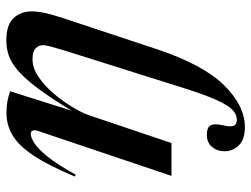

<svg xmlns="http://www.w3.org/2000/svg" viewBox="-114 -449 796 608"><g transform="rotate(-90 284.0 -145.0)"><path d="M185.5 232.5Q147.5 232.5 128.2 213.8Q109 195 109 168Q109 145 122.8 128.5Q136.5 112 161.5 112Q184 112 190.8 123.5Q197.5 135 191.5 161.5Q185.5 187.5 189.8 197.2Q194 207 209 207Q224.5 207 238.8 194.2Q253 181.5 269.5 146.5Q286 111.5 307.5 44L426.5 -334Q438.5 -373.5 441.8 -387Q445 -400.5 445 -406.5Q445 -420 435 -430Q425 -440 400 -440Q372.5 -440 344.5 -421Q316.5 -402 292 -373.2Q267.5 -344.5 249.2 -314.2Q231 -284 223 -261L135 0H31L173 -421.5Q176.5 -431 174.8 -438.2Q173 -445.5 164 -445.5Q152.5 -445.5 134.8 -434.2Q117 -423 92 -392.2Q67 -361.5 35 -303.5L29 -306Q63.5 -388.5 94.8 -435.8Q126 -483 158.8 -502.8Q191.5 -522.5 230 -522.5Q251.5 -522.5 266.2 -519.8Q281 -517 299 -511L237.5 -316Q277.5 -382 308 -422.8Q338.5 -463.5 363.5 -485.2Q388.5 -507 411.5 -515Q434.5 -523 460 -523Q509 -523 530.5 -500.2Q552 -477.5 552 -441.5Q552 -426 547.5 -403.2Q543 -380.5 529 -338.5L433 -48.5Q384 99 318.8 165.8Q253.5 232.5 185.5 232.5Z"/></g></svg>

Font: Newsreader Display Medium
Style: Italic
Weight: 500
Italic angle: -17°
Designer: Hugues Gentile
Foundry: Production Type
Version: Version 1.001